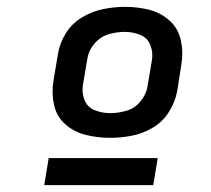

<svg xmlns="http://www.w3.org/2000/svg" viewBox="-20 -761 616 560"><path d="M301 -359Q332 -359 364 -365Q396 -371 425.5 -388.5Q455 -406 473 -435Q491 -464 497 -496L509 -573Q515 -609 507.5 -643.5Q500 -678 474.5 -701Q449 -724 415 -732.5Q381 -741 345 -741Q313 -741 281 -734.5Q249 -728 219.5 -710.5Q190 -693 172 -664Q154 -635 149 -603L136 -526Q130 -490 137.5 -455.5Q145 -421 170.5 -398.5Q196 -376 230.5 -367.5Q265 -359 301 -359ZM302 -431Q278 -431 256.5 -439.5Q235 -448 226.5 -469.5Q218 -491 222 -514L235 -591Q239 -615 256 -634.5Q273 -654 296.5 -661Q320 -668 344 -668Q367 -668 388.5 -659.5Q410 -651 418.5 -629.5Q427 -608 423 -585L410 -508Q406 -485 389.5 -465Q373 -445 349 -438Q325 -431 302 -431ZM109 -221H427L440 -300H122Z"/></svg>

Font: Iosevka Sparkle Extrabold
Style: Italic
Weight: 800
Italic angle: -9°
Designer: Belleve Invis
Foundry: Belleve Invis
Version: Version 4.5.0; ttfautohint (v1.8.3)